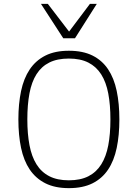

<svg xmlns="http://www.w3.org/2000/svg" viewBox="-20 -950 706 984"><path d="M591.8 -337.9Q591.8 -256.8 578.1 -191.7Q564.5 -126.5 533.9 -80.8Q503.4 -35.2 454.1 -10.5Q404.8 14.2 333 14.2Q261.7 14.2 212.4 -10.7Q163.1 -35.6 132.3 -81.3Q101.6 -127 87.9 -192.1Q74.2 -257.3 74.2 -337.9Q74.2 -418 87.9 -483.2Q101.6 -548.3 132.3 -594.2Q163.1 -640.1 212.4 -665Q261.7 -689.9 333 -689.9Q404.8 -689.9 454.1 -665.3Q503.4 -640.6 533.9 -595Q564.5 -549.3 578.1 -484.1Q591.8 -418.9 591.8 -337.9ZM545.9 -337.9Q545.9 -412.6 534.9 -470.7Q523.9 -528.8 498.8 -568.6Q473.6 -608.4 432.9 -629.2Q392.1 -649.9 333 -649.9Q273.4 -649.9 232.9 -629.6Q192.4 -609.4 167.2 -569.8Q142.1 -530.3 131.1 -471.9Q120.1 -413.6 120.1 -337.9Q120.1 -264.2 131.1 -206.1Q142.1 -147.9 167 -107.9Q191.9 -67.9 232.7 -46.9Q273.4 -25.9 333 -25.9Q392.1 -25.9 432.9 -46.6Q473.6 -67.4 498.8 -107.4Q523.9 -147.5 534.9 -205.3Q545.9 -263.2 545.9 -337.9ZM364.3 -753.9H304.2L189.9 -930.2H225.1L334 -788.1L440.9 -930.2H476.1Z"/></svg>

Font: Clear Sans Thin
Style: Regular
Weight: 250
Foundry: Intel Corporation
Version: Version 1.00